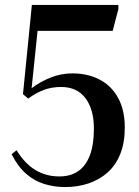

<svg xmlns="http://www.w3.org/2000/svg" viewBox="-20 -743 563 777"><path d="M243 14Q201 14 160.5 2Q120 -10 86 -39.5Q52 -69 27 -119L47 -135Q81 -80 124 -54.5Q167 -29 220 -29Q265 -29 296 -50Q327 -71 343.5 -114Q360 -157 360 -223Q360 -300 326 -345.5Q292 -391 227 -391Q189 -391 157 -379Q125 -367 94 -344L73 -362L109 -723H459V-706L436 -618H132L108 -386Q142 -412 184.5 -429Q227 -446 273 -446Q336 -446 384 -420.5Q432 -395 458.5 -346Q485 -297 485 -226Q485 -166 467 -120.5Q449 -75 416 -45.5Q383 -16 339 -1Q295 14 243 14Z"/></svg>

Font: Literata 60pt Medium
Style: Regular
Weight: 500
Designer: Latin by Veronika Burian and Jose Scaglione. Greek by Irene Vlachou. Cyrillic by Vera Evstafieva.
Foundry: TypeTogether
Version: Version 3.103;gftools[0.9.29]